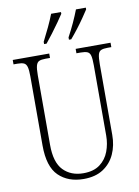

<svg xmlns="http://www.w3.org/2000/svg" viewBox="-100 -997 779 1073"><g transform="rotate(-10 289.0 -460.5)"><path d="M287 10Q199 10 145.5 -42Q92 -94 92 -214V-607Q92 -643 87 -660.5Q82 -678 69.5 -683.5Q57 -689 33 -689H11V-714H218V-689H193Q169 -689 156.5 -683.5Q144 -678 139 -660Q134 -642 134 -605V-210Q134 -111 177 -66.5Q220 -22 291 -22Q349 -22 384.5 -48.5Q420 -75 436 -117.5Q452 -160 452 -207V-606Q452 -643 447.5 -660.5Q443 -678 430 -683.5Q417 -689 393 -689H368V-714H566V-689H545Q521 -689 508 -683.5Q495 -678 490.5 -660Q486 -642 486 -605V-205Q486 -145 464 -96.5Q442 -48 398 -19Q354 10 287 10ZM340 -784Q361 -823 378 -860Q395 -897 408 -931H464V-921Q453 -904 434.5 -877Q416 -850 394 -821.5Q372 -793 353 -771H340ZM199 -784Q219 -823 236.5 -860Q254 -897 267 -931H323V-921Q312 -904 293 -877Q274 -850 252.5 -821.5Q231 -793 213 -771H199Z"/></g></svg>

Font: Noto Serif Sinhala Condensed ExtraLight
Style: Regular
Weight: 200
Width: 3
Designer: Jelle Bosma - Monotype Design Team
Foundry: Monotype Imaging Inc.
Version: Version 2.007; ttfautohint (v1.8.4.7-5d5b)